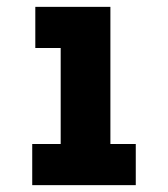

<svg xmlns="http://www.w3.org/2000/svg" viewBox="-20 -540 490 560"><path d="M74 0V-120H157V-400H83V-520H302V-120H376V0Z"/></svg>

Font: Iosevka Etoile Heavy
Style: Regular
Weight: 900
Designer: Belleve Invis
Foundry: Belleve Invis
Version: Version 22.1.2; ttfautohint (v1.8.4)